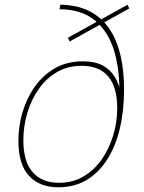

<svg xmlns="http://www.w3.org/2000/svg" viewBox="-20 -788 612 814"><path d="M227 6Q148 6 103 -42.5Q58 -91 58 -191Q58 -254 76 -314Q94 -374 129 -422.5Q164 -471 214.5 -499.5Q265 -528 331 -528Q384 -528 417 -509.5Q450 -491 468 -460Q486 -429 492 -391L486 -390Q488 -493 463.5 -573.5Q439 -654 383 -701Q327 -748 232 -749L236 -768Q308 -767 359.5 -740.5Q411 -714 443 -667Q475 -620 490.5 -554.5Q506 -489 506 -410Q506 -319 488 -243Q470 -167 434 -111Q398 -55 346.5 -24.5Q295 6 227 6ZM230 -13Q289 -13 335 -40.5Q381 -68 412.5 -114Q444 -160 460.5 -216Q477 -272 477 -330Q477 -418 439 -463.5Q401 -509 327 -509Q267 -509 221 -482Q175 -455 143.5 -409.5Q112 -364 95.5 -308Q79 -252 79 -194Q79 -103 118.5 -58Q158 -13 230 -13ZM275 -612 268 -628 521 -768 528 -752Z"/></svg>

Font: Bitter Thin
Style: Italic
Weight: 100
Italic angle: -9°
Designer: Sol Matas, and Bitter project Authors
Foundry: Sol Matas
Version: Version 2.002